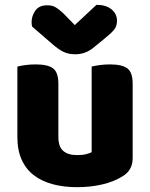

<svg xmlns="http://www.w3.org/2000/svg" viewBox="-20 -760 622 796"><path d="M52 -484Q63 -487 83.5 -490Q104 -493 128 -493Q178 -493 200 -476.5Q222 -460 222 -413V-193Q222 -152 242 -134.5Q262 -117 300 -117Q323 -117 337.5 -121Q352 -125 360 -129V-484Q371 -487 391.5 -490Q412 -493 436 -493Q486 -493 508 -476.5Q530 -460 530 -413V-104Q530 -54 488 -29Q453 -7 404.5 4.5Q356 16 299 16Q245 16 199.5 4Q154 -8 121 -33Q88 -58 70 -97.5Q52 -137 52 -193ZM290 -656 380 -740Q419 -740 442 -721.5Q465 -703 465 -674Q465 -652 453.5 -637.5Q442 -623 417 -603L372 -566Q352 -549 332.5 -542Q313 -535 293 -535Q279 -535 268 -537Q257 -539 245.5 -544Q234 -549 220 -559Q206 -569 187 -586L113 -650Q112 -655 111.5 -659Q111 -663 111 -668Q111 -694 126.5 -716Q142 -738 175 -738Q185 -738 193.5 -736.5Q202 -735 211 -729.5Q220 -724 231 -715Q242 -706 256 -691Z"/></svg>

Font: Baloo Tammudu 2 ExtraBold
Style: Regular
Weight: 800
Designer: Maithili Shingre, Omkar Shende and Ek Type
Foundry: Ek Type
Version: Version 1.640;hotconv 1.0.111;makeotfexe 2.5.65597; ttfautoh